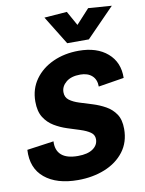

<svg xmlns="http://www.w3.org/2000/svg" viewBox="-102 -1021 829 1100"><g transform="rotate(-10 312.5 -471.0)"><path d="M262 9Q138 9 68.5 -48.5Q-1 -106 5 -212L161 -234Q158 -182 189 -154.5Q220 -127 285 -127Q342 -127 372.5 -148.5Q403 -170 403 -204Q403 -230 381 -245Q359 -260 324.5 -271Q290 -282 251 -294.5Q212 -307 177 -328Q142 -349 120 -384Q98 -419 98 -476Q98 -549 137 -604Q176 -659 243 -689.5Q310 -720 393 -720Q498 -720 560 -666.5Q622 -613 620 -522L471 -498Q471 -539 446 -561.5Q421 -584 378 -584Q325 -584 295.5 -559.5Q266 -535 266 -501Q266 -471 288 -454.5Q310 -438 345 -427Q380 -416 419 -404Q458 -392 493 -372.5Q528 -353 550 -320.5Q572 -288 572 -234Q572 -157 530.5 -102.5Q489 -48 418.5 -19.5Q348 9 262 9ZM336 -774 233 -941 365 -951 412 -867 489 -951 625 -941 462 -774Z"/></g></svg>

Font: Livvic
Style: Bold Italic
Weight: 700
Italic angle: -10°
Designer: Jacques Le Bailly, Baron von Fonthausen
Version: Version 1.001; ttfautohint (v1.8.2)